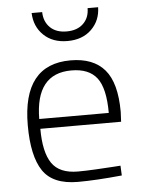

<svg xmlns="http://www.w3.org/2000/svg" viewBox="-53 -766 608 817"><g transform="rotate(-5 251.5 -357.5)"><path d="M251 -35Q283 -35 328.5 -37.5Q374 -40 404 -42L433 -44L435 -2Q323 9 247 9Q140 9 97.5 -54.5Q55 -118 55 -249Q55 -509 260 -509Q357 -509 405.5 -452.5Q454 -396 454 -272L452 -230H107Q107 -130 139.5 -82.5Q172 -35 251 -35ZM106 -272H403Q403 -377 369 -421.5Q335 -466 260 -466Q107 -466 106 -272ZM113 -724H158Q159 -683 184.5 -658Q210 -633 255 -633Q300 -633 326 -658Q352 -683 352 -724H397Q396 -667 357.5 -629.5Q319 -592 255 -592Q192 -592 153.5 -629Q115 -666 113 -724Z"/></g></svg>

Font: TitilliumText
Style: Light
Weight: 300
Designer: Accademia di Belle Arti di Urbino and others
Foundry: Accademia di Belle Arti di Urbino and others.
Version: Version 60.001